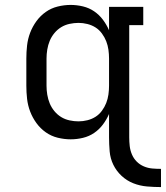

<svg xmlns="http://www.w3.org/2000/svg" viewBox="-20 -558 674 780"><path d="M634 202Q606 202 577 199.5Q548 197 521.5 186.5Q495 176 474 156.5Q453 137 440.5 111.5Q428 86 425.5 57Q423 28 423 0V-95Q413 -72 398 -52Q383 -32 362.5 -18Q342 -4 317 2Q292 8 267 8Q241 8 214.5 1.5Q188 -5 166 -20.5Q144 -36 128 -58Q112 -80 102.5 -105Q93 -130 90 -156.5Q87 -183 87 -210V-320Q87 -347 90 -373.5Q93 -400 102.5 -425Q112 -450 128 -472Q144 -494 166 -509.5Q188 -525 214.5 -531.5Q241 -538 267 -538Q292 -538 317 -532Q342 -526 362.5 -512Q383 -498 398 -478Q413 -458 423 -435V-530H562V-456H505V0Q505 18 507 35.5Q509 53 516 69.5Q523 86 535.5 98.5Q548 111 564.5 118Q581 125 598.5 126.5Q616 128 634 128ZM299 -65Q317 -65 335 -69.5Q353 -74 368 -83.5Q383 -93 394 -108Q405 -123 411.5 -139.5Q418 -156 420.5 -174Q423 -192 423 -210V-320Q423 -338 420.5 -356Q418 -374 411.5 -390.5Q405 -407 394 -422Q383 -437 368 -446.5Q353 -456 335 -460.5Q317 -465 299 -465Q281 -465 262.5 -461Q244 -457 228.5 -447.5Q213 -438 201 -423.5Q189 -409 182 -392Q175 -375 172 -356.5Q169 -338 169 -320V-210Q169 -192 172 -173.5Q175 -155 182 -138Q189 -121 201 -106.5Q213 -92 228.5 -82.5Q244 -73 262.5 -69Q281 -65 299 -65Z"/></svg>

Font: Iosevka Curly Slab Extended
Style: Regular
Weight: 400
Width: 7
Monospace: yes
Designer: Belleve Invis
Foundry: Belleve Invis
Version: Version 11.1.0; ttfautohint (v1.8.3)